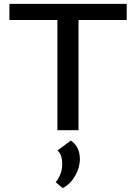

<svg xmlns="http://www.w3.org/2000/svg" viewBox="-20 -678 707 1000"><path d="M640 -658V-574H389V0H279V-574H29V-658ZM349 54Q396 87 396 150Q396 195 371.5 237.5Q347 280 307 302L270 271Q304 229 304 177Q304 125 279 106Z"/></svg>

Font: EauTest Semibold
Style: Regular
Weight: 600
Designer: Christian Thalmann (Catharsis Fonts)
Version: Version 0.001;PS 000.001;hotconv 1.0.88;makeotf.lib2.5.64775